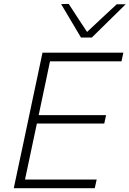

<svg xmlns="http://www.w3.org/2000/svg" viewBox="-20 -990 681 1010"><path d="M52.5 0Q65 -60 77 -116Q89 -171.5 103 -237.5L152.5 -472Q167 -540 179 -596.5Q190.5 -653 203.5 -713H629L619 -667.5H243Q233 -619 223 -571.5Q212.5 -524 201.5 -470L183.5 -384.5H538L528.5 -340H174L153.5 -243.5Q142 -189.5 132 -142Q122 -94 111.5 -45.5H488.5L478.5 0ZM406 -792.5Q380 -836.5 353.5 -881Q327 -925 301.5 -968.5L341.5 -969.5Q365 -933 389.2 -896Q413.5 -859 438 -822Q478 -859.5 516.2 -895.2Q554.5 -931 594 -967.5H641Q595.5 -923 552 -880Q508.5 -837 463 -792.5Z"/></svg>

Font: Heraclito ExtraLight
Style: Italic
Weight: 200
Italic angle: -12°
Designer: Kostas Bartsokas (font) & Cristiano Sobral (main changes)
Foundry: Kostas Bartsokas (font) & Cristiano Sobral (main changes)
Version: Version 1.00;July 8, 2020;FontCreator 13.0.0.2655 64-bit